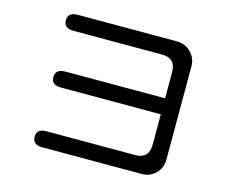

<svg xmlns="http://www.w3.org/2000/svg" viewBox="-99 -842 1199 995"><g transform="rotate(15 500.0 -344.5)"><path d="M163.1 -355.5Q163.1 -399.4 215.8 -399.4H751V-540Q751 -614.3 676.8 -614.3H202.1Q149.4 -614.3 149.4 -657.2Q149.4 -700.2 202.1 -700.2H735.4Q779.3 -700.2 809.6 -668.9Q839.8 -637.7 839.8 -595.7V-94.7Q839.8 -49.8 809.6 -19.5Q779.3 10.7 735.4 10.7H201.2Q149.4 10.7 149.4 -33.2Q149.4 -75.2 201.2 -75.2H676.8Q751 -75.2 751 -150.4V-313.5H215.8Q163.1 -313.5 163.1 -355.5Z"/></g></svg>

Font: jf-openhuninn-1.1
Style: Regular
Weight: 400
Designer: [Kosugi Maru]
      Designed by Motoya company      

      [Varela Round]
      Joe Prince(Latin component); Avraham Co
Foundry: justfont CO.,LTD.
Version: 1.1